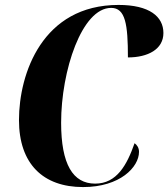

<svg xmlns="http://www.w3.org/2000/svg" viewBox="-20 -749 683 779"><path d="M317 10C467 10 544 -71 544 -133C544 -149 536 -161 526 -168C495 -80 454 -4 366 -4C276 -4 228 -82 228 -251C228 -462 312 -717 431 -717C489 -717 499 -650 499 -516C580 -516 643 -549 643 -615C643 -682 586 -729 461 -729C152 -729 57 -450 57 -262C57 -84 155 10 317 10Z"/></svg>

Font: Noto Serif Display Condensed ExtraBold
Style: Italic
Weight: 800
Width: 3
Italic angle: -12°
Designer: Monotype Design Team
Foundry: Monotype Imaging Inc.
Version: Version 2.009